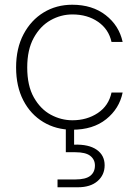

<svg xmlns="http://www.w3.org/2000/svg" viewBox="-20 -536 586 811"><path d="M285 12Q217 12 163 -20.5Q109 -53 78.5 -112Q48 -171 48 -251Q48 -332 79.5 -391.5Q111 -451 164.5 -483.5Q218 -516 285 -516Q370 -516 426.5 -472Q483 -428 498 -359H451Q439 -413 394 -444Q349 -475 286 -475Q237 -475 193.5 -450.5Q150 -426 122.5 -376Q95 -326 95 -251Q95 -174 123 -124.5Q151 -75 194.5 -51.5Q238 -28 286 -28Q347 -28 393 -58.5Q439 -89 451 -145H498Q484 -77 428.5 -32.5Q373 12 285 12ZM223 255V222H298Q342 222 361.5 206.5Q381 191 381 163Q381 138 361.5 122.5Q342 107 298 107H258V-7H293V75Q355 73 388.5 96.5Q422 120 422 162Q422 203 392 229Q362 255 309 255Z"/></svg>

Font: DM Sans ExtraLight
Style: Regular
Weight: 200
Designer: Colophon Foundry, Jonny Pinhorn
Foundry: Colophon Foundry
Version: Version 4.004; ttfautohint (v1.8.4.7-5d5b)